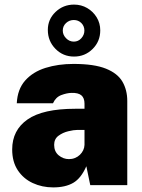

<svg xmlns="http://www.w3.org/2000/svg" viewBox="-20 -805 618 835"><path d="M211.5 10Q163 10 122.2 -9Q81.5 -28 57.2 -64.8Q33 -101.5 33 -155Q33 -239 99.8 -285.5Q166.5 -332 307.5 -332H347.5V-354Q347.5 -379 333.8 -390.5Q320 -402 290.5 -401Q270.5 -400.5 246.5 -391.5Q222.5 -382.5 210.5 -356H53Q56 -417 89.5 -454.8Q123 -492.5 178 -509.8Q233 -527 299.5 -527Q389.5 -527 440.5 -506.5Q491.5 -486 512.5 -449.8Q533.5 -413.5 533.5 -366V0H372.5L355.5 -82Q332.5 -29.5 298.5 -9.8Q264.5 10 211.5 10ZM280 -113Q294 -113 306.2 -118Q318.5 -123 327.5 -131.8Q336.5 -140.5 341.8 -151.5Q347 -162.5 347.5 -175V-240H316.5Q301 -240 277 -234.2Q253 -228.5 234.2 -214.5Q215.5 -200.5 215.5 -175Q215.5 -146 235.2 -129.5Q255 -113 280 -113ZM302 -559Q254 -559 221 -592.8Q188 -626.5 188 -675Q188 -721 221.5 -753Q255 -785 302 -785Q333.5 -785 359.2 -770Q385 -755 400.5 -729.5Q416 -704 416 -673Q416 -625 382.8 -592Q349.5 -559 302 -559ZM301 -624Q320.5 -624 333.8 -638.8Q347 -653.5 347 -672Q347 -691.5 333.8 -704.8Q320.5 -718 301 -718Q281.5 -718 267.2 -704.8Q253 -691.5 253 -672Q253 -653.5 267.2 -638.8Q281.5 -624 301 -624Z"/></svg>

Font: Public Sans Thin Black
Style: Regular
Weight: 900
Version: Version 2.001